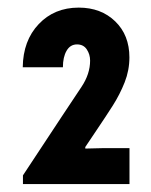

<svg xmlns="http://www.w3.org/2000/svg" viewBox="-20 -916 388 492"><path d="M38.8 -444.3V-466.6L140.3 -620.4Q166.9 -660.4 188.9 -693.5Q210.9 -726.5 210.9 -760.7Q210.9 -776.6 202.4 -789.4Q193.9 -802.2 177.4 -802.2Q159.9 -802.2 150.6 -785.9Q141.2 -769.7 141.2 -743.7H38.3Q39.1 -812 79.2 -854.2Q119.2 -896.5 181.7 -896.5Q238.9 -896.5 275.3 -861.2Q311.6 -826 311.6 -768.9Q311.6 -735.9 299.5 -705.2Q287.4 -674.4 268.6 -644.8Q249.7 -615.3 229.4 -585.3L198.5 -539.2V-535.3L243.7 -536.4H311.8V-444.3Z"/></svg>

Font: Reddit Sans Condensed
Style: Regular
Weight: 400
Designer: Stephen Hutchings
Foundry: Reddit
Version: Version 1.014